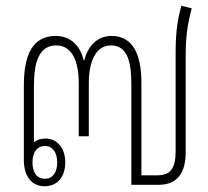

<svg xmlns="http://www.w3.org/2000/svg" viewBox="-20 -643 723 668"><path d="M135 5C180 5 207 -28 207 -78C207 -127 180 -161 138 -161C121 -161 108 -156 98 -148V-341C98 -422 113 -485 176 -485C230 -485 254 -431 254 -353V-169H289V-353C289 -431 314 -485 366 -485C423 -485 437 -429 437 -349V0H532C595 0 626 -39 626 -113V-446C626 -511 631 -554 647 -614L611 -623C595 -565 591 -522 591 -451V-117C591 -55 572 -33 526 -33H472V-354C472 -453 443 -518 368 -518C315 -518 285 -479 273 -433H271C261 -480 228 -518 174 -518C92 -518 63 -450 63 -346V-86C63 -30 90 5 135 5ZM136 -21C109 -21 93 -42 93 -78C93 -113 109 -135 136 -135C163 -135 179 -113 179 -78C179 -42 163 -21 136 -21Z"/></svg>

Font: Noto Sans Thai Looped Condensed ExtraLight
Style: Regular
Weight: 200
Width: 3
Designer: Sasikarn Vongin, Ben Mitchell
Foundry: The Fontpad Ltd
Version: Version 1.001